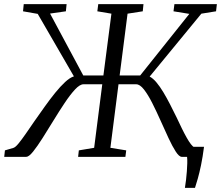

<svg xmlns="http://www.w3.org/2000/svg" viewBox="-52 -763 1074 934"><path d="M847.5 151Q850.5 133 853 112Q855.5 91 857 70.2Q858.5 49.5 859 31.2Q859.5 13 858 0L801 -49H940.5Q934 1.5 926 40Q918 78.5 910.2 105.8Q902.5 133 896.5 151ZM-31.5 0 -28 -31.5 13 -43.5Q23 -46.5 38 -64.8Q53 -83 72.8 -111.5Q92.5 -140 115.5 -173.5Q140 -208.5 165.5 -244.2Q191 -280 216.2 -311.2Q241.5 -342.5 264.8 -364Q288 -385.5 307.5 -391.5L131.5 -695.5L60 -708L63.5 -743H272L268.5 -708L191.5 -697L353 -396H451L490 -696.5L421.5 -708L426 -743H646L642.5 -708L568.5 -696.5L530 -396H630L869 -695.5L792 -708L796.5 -743H1003L999 -708L927.5 -696.5L676 -390.5Q692.5 -382 709.2 -362Q726 -342 742.5 -314.5Q759 -287 775.2 -255.5Q791.5 -224 807 -192Q820 -164.5 832.2 -139.2Q844.5 -114 855.8 -94Q867 -74 876.5 -61.8Q886 -49.5 893.5 -46.5L935.5 -35L932 0H832.5Q819.5 0 803 -25.5Q786.5 -51 767.8 -91.2Q749 -131.5 729 -176.5Q709 -221.5 688.5 -262Q668 -302.5 648.2 -327.8Q628.5 -353 610.5 -353H524.5L485 -44L562 -31.5L558 0H328L331.5 -31.5L406 -44L445.5 -353H354Q336.5 -353 313 -327.8Q289.5 -302.5 262.5 -262Q235.5 -221.5 208 -176.5Q180.5 -131.5 155 -91.2Q129.5 -51 109 -25.5Q88.5 0 75.5 0Z"/></svg>

Font: Merriweather 48pt Light
Style: Italic
Weight: 300
Italic angle: -7.8°
Version: Version 2.101